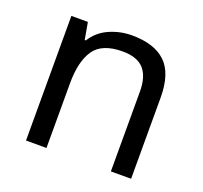

<svg xmlns="http://www.w3.org/2000/svg" viewBox="-100 -661 819 776"><g transform="rotate(20 309.0 -273.0)"><path d="M343 -546Q439 -546 488 -499.5Q537 -453 537 -349V0H450V-343Q450 -408 421 -440Q392 -472 330 -472Q241 -472 207 -422Q173 -372 173 -278V0H85V-536H156L169 -463H174Q200 -505 246 -525.5Q292 -546 343 -546Z"/></g></svg>

Font: Noto Sans Tangsa
Style: Regular
Weight: 400
Designer: David Williams
Foundry: Google LLC
Version: Version 1.504